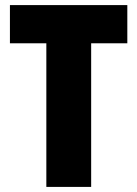

<svg xmlns="http://www.w3.org/2000/svg" viewBox="-20 -734 539 754"><path d="M338 0V-564H480V-714H19V-564H162V0Z"/></svg>

Font: Noto Sans Sinhala Condensed Black
Style: Regular
Weight: 900
Width: 3
Designer: Jelle Bosma - Monotype Design Team
Foundry: Monotype Imaging Inc.
Version: Version 2.006